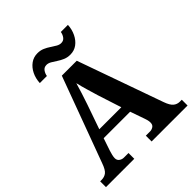

<svg xmlns="http://www.w3.org/2000/svg" viewBox="-246 -1087 1246 1246"><g transform="rotate(-45 376.5 -464.5)"><path d="M4 0V-53H16Q43 -53 61.5 -67Q80 -81 96 -126L313 -714H450L659 -125Q674 -83 692.5 -68Q711 -53 735 -53H753V0H423V-53H462Q477 -53 491 -62Q505 -71 505 -92Q505 -104 502 -115.5Q499 -127 496 -135L461 -235H218L189 -149Q185 -137 181 -120.5Q177 -104 177 -92Q177 -73 191 -63Q205 -53 222 -53H264V0ZM239 -296H441L388 -460Q378 -494 365.5 -536Q353 -578 345 -613Q336 -581 323 -540.5Q310 -500 298 -465ZM449 -771Q422 -771 400 -780.5Q378 -790 359.5 -802.5Q341 -815 324.5 -824.5Q308 -834 292 -834Q270 -834 258 -817.5Q246 -801 243 -781H178Q180 -822 196.5 -855.5Q213 -889 240.5 -909Q268 -929 304 -929Q331 -929 352.5 -919.5Q374 -910 392.5 -897.5Q411 -885 427.5 -875.5Q444 -866 460 -866Q482 -866 494 -882.5Q506 -899 509 -919H574Q572 -879 555.5 -845Q539 -811 512 -791Q485 -771 449 -771Z"/></g></svg>

Font: Noto Serif Toto
Style: Bold
Weight: 700
Designer: Monotype Design Team
Foundry: Monotype Imaging Inc.
Version: Version 2.001; ttfautohint (v1.8.4.7-5d5b)